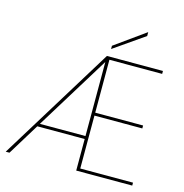

<svg xmlns="http://www.w3.org/2000/svg" viewBox="-127 -1021 1091 1139"><g transform="rotate(15 418.5 -452.0)"><path d="M456 -770 643 -904V-880L456 -750ZM443 -667 163 -212H443ZM787 -686H463V-361H757V-343H463V-18H787V0H443V-194H152L33 0H10L443 -704H787Z"/></g></svg>

Font: SVN-Poppins Thin
Style: Regular
Weight: 100
Designer: Ninad Kale (Devanagari), Jonny Pinhorn (Latin)
Foundry: Indian Type Foundry
Version: Version 3.002 2017